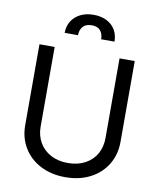

<svg xmlns="http://www.w3.org/2000/svg" viewBox="-99 -1003 905 1093"><g transform="rotate(10 353.5 -457.0)"><path d="M628.9 -707H541V-246.1C541 -212.2 533.5 -182 518.6 -155.3C503.6 -128.6 481.9 -107.6 453.6 -92.3C425.3 -77 391.9 -69.3 353.5 -69.3C315.8 -69.3 282.7 -77 254.4 -92.3C226.1 -107.6 204.3 -128.6 189 -155.3C173.7 -182 166 -212.2 166 -246.1V-707H78.1V-239.3C78.1 -191.1 89.5 -147.9 112.3 -109.9C135.1 -71.8 167.3 -41.8 209 -20C250.7 1.8 298.8 12.7 353.5 12.7C408.2 12.7 456.4 1.8 498 -20C539.7 -41.8 571.9 -71.8 594.7 -109.9C617.5 -147.9 628.9 -191.1 628.9 -239.3ZM226.1 -863.3C214 -843.8 208 -821.3 208 -795.9H285.2C285.2 -816.1 290.7 -832.7 301.8 -845.7C312.8 -858.7 330.1 -865.2 353.5 -865.2C375.7 -865.2 392.1 -858.9 402.8 -846.2C413.6 -833.5 418.9 -816.7 418.9 -795.9H496.1C496.1 -821.3 490.4 -843.8 479 -863.3C467.6 -882.8 451.2 -898.1 429.7 -909.2C408.2 -920.2 382.8 -925.8 353.5 -925.8C324.2 -925.8 298.7 -920.2 276.9 -909.2C255 -898.1 238.1 -882.8 226.1 -863.3Z"/></g></svg>

Font: Pretendard Variable
Style: Regular
Weight: 400
Designer: Base glyphs from Inter by Rasmus Andersson; Hangeul glyphs from Noto Sans CJK(Source Han Sans) by Jang Soo-young and Kan
Foundry: Kil Hyung-jin
Version: Version 1.309;Glyphs 3.2 (3225)